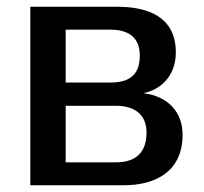

<svg xmlns="http://www.w3.org/2000/svg" viewBox="-20 -550 606 570"><path d="M70 0H347C445 0 522 -43 522 -150C522 -220 476 -264 408 -273V-274C467 -287 502 -334 502 -394C502 -500 420 -530 327 -530H70ZM175 -68V-236H324C385 -236 415 -205 415 -157C415 -102 388 -68 324 -68ZM175 -305V-462H307C359 -462 395 -441 395 -385C395 -333 370 -305 308 -305Z"/></svg>

Font: Cheyenne Sans Medium
Style: Regular
Weight: 500
Designer: The Public Sans project authors (U.S. Web Design System), Libre Franklin designed by Pablo Impallari and Rodrigo Fuenzal
Foundry: The Cheyenne Sans Project Authors
Version: Version 2.007